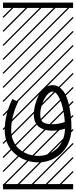

<svg xmlns="http://www.w3.org/2000/svg" viewBox="-23 -990 577 1453"><path d="M467.3 -67.4Q463.4 -127 450.4 -179Q437.5 -231 417.5 -263.9Q397.5 -296.9 375 -296.9Q353.5 -296.9 331.5 -269.8Q309.6 -242.7 295.7 -202.1Q281.7 -161.6 281.7 -124Q281.7 -79.1 303.7 -64.5Q325.7 -49.8 370.1 -49.8Q424.3 -49.8 467.3 -67.4ZM375 -345.7Q409.2 -345.7 435.5 -322.5Q461.9 -299.3 477.1 -264.6Q492.2 -230 501.7 -184.1Q511.2 -138.2 514.4 -99.1Q517.6 -60.1 517.6 -22Q517.6 26.9 503.4 69.6Q489.3 112.3 465.1 142.8Q440.9 173.3 408.9 195.3Q377 217.3 340.6 228Q304.2 238.8 266.6 238.8Q229 238.8 192.6 229Q156.2 219.2 123.8 198.7Q91.3 178.2 66.4 149.9Q41.5 121.6 27.1 81.5Q12.7 41.5 12.7 -4.9Q12.7 -121.6 70.3 -240.7L114.3 -219.2Q61.5 -109.9 61.5 -4.9Q61.5 41 78.9 78.9Q96.2 116.7 125.2 140.4Q154.3 164.1 190.7 177Q227.1 189.9 266.6 189.9Q304.7 189.9 339.8 176.5Q375 163.1 403.8 138.2Q432.6 113.3 450.2 73.2Q467.8 33.2 468.8 -16.1Q423.8 -1 370.1 -1Q345.2 -1 323.5 -6.1Q301.8 -11.2 280 -23.9Q258.3 -36.6 245.6 -62.3Q232.9 -87.9 232.9 -124Q232.9 -155.3 241.7 -192.1Q250.5 -229 267.1 -264.2Q283.7 -299.3 312 -322.5Q340.3 -345.7 375 -345.7ZM0 402.8H530.3V442.9H0ZM0 -970.2H530.3V-930.2H0ZM526.9 410.6 533.7 417.5 525.4 425.8 518.6 418.9ZM526.9 304.7 533.7 311.5 419.4 425.8 412.6 418.9ZM526.9 198.7 533.7 205.6 313.5 425.8 306.6 418.9ZM526.9 92.3 533.7 99.1 207.5 425.8 200.7 418.9ZM526.9 -13.2 533.7 -6.3 101.6 425.8 94.7 418.9ZM526.9 -119.1 533.7 -112.3 3.4 418 -3.4 411.1ZM526.9 -225.6 533.7 -218.8 3.4 311.5 -3.4 304.7ZM526.9 -331.5 533.7 -324.7 3.4 205.6 -3.4 198.7ZM526.9 -438 533.7 -431.2 3.4 99.1 -3.4 92.3ZM526.9 -543.5 533.7 -536.6 3.4 -6.3 -3.4 -13.2ZM526.9 -649.4 533.7 -642.6 3.4 -112.3 -3.4 -119.1ZM526.9 -755.9 533.7 -749 3.4 -218.8 -3.4 -225.6ZM526.9 -861.8 533.7 -855 3.4 -324.7 -3.4 -331.5ZM516.6 -958 523.4 -951.2 3.4 -431.2 -3.4 -438ZM411.1 -958 418 -951.2 3.4 -536.6 -3.4 -543.5ZM305.2 -958 312 -951.2 3.4 -642.6 -3.4 -649.4ZM198.7 -958 205.6 -951.2 3.4 -749 -3.4 -755.9ZM92.3 -958 99.1 -951.2 3.4 -855 -3.4 -861.8Z"/></svg>

Font: AzarMehrMSRS3
Style: Regular
Weight: 1
Designer: Amin Abedi
Version: Version 1.00